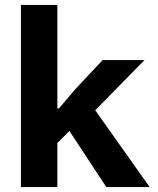

<svg xmlns="http://www.w3.org/2000/svg" viewBox="-20 -760 640 780"><path d="M65 -740H213V-320H220L289 -401L397 -516H567L367 -312L588 0H412L262 -228L213 -179V0H65Z"/></svg>

Font: Lilex
Style: Regular
Weight: 400
Monospace: yes
Designer: Mike Abbink, Paul van der Laan, Pieter van Rosmalen, Mikhael Khrustik
Foundry: Mikhael Khrustik
Version: Version 2.510